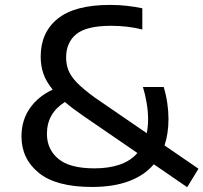

<svg xmlns="http://www.w3.org/2000/svg" viewBox="-20 -770 847 800"><path d="M363.5 9Q214.5 9 142 -49.5Q69.5 -108 69.5 -201.5Q69.5 -269 104.5 -319Q139.5 -369 199.5 -396.5Q171.5 -431 160.5 -464Q149.5 -497 149.5 -533.5Q149.5 -635 220.5 -692.2Q291.5 -749.5 438 -749.5Q477 -749.5 510.8 -745.5Q544.5 -741.5 573 -735.5V-647Q544.5 -654.5 511.5 -658.5Q478.5 -662.5 443.5 -662.5Q340.5 -662.5 298 -627.8Q255.5 -593 255.5 -530.5Q255.5 -501 265.5 -476.2Q275.5 -451.5 301.2 -425Q327 -398.5 375 -363.5L591.5 -215Q597 -242 597 -274Q597 -305.5 591.2 -340.2Q585.5 -375 575.5 -407.5H662Q672 -375 677 -340.8Q682 -306.5 682 -274.5Q682 -213 665.5 -164L807 -67L760 10L621 -85.5Q539.5 9 363.5 9ZM175.5 -212.5Q175.5 -148 223 -108.2Q270.5 -68.5 374 -68.5Q433 -68.5 478.5 -84Q524 -99.5 552.5 -132.5L328 -286.5Q282.5 -317.5 250.5 -345Q175.5 -298 175.5 -212.5Z"/></svg>

Font: Encode Sans Semi Expanded Medium
Style: Regular
Weight: 500
Width: 6
Designer: Multiple Designers
Foundry: Impallari Type
Version: Version 3.000; ttfautohint (v1.8.3) -l 8 -r 50 -G 200 -x 14 